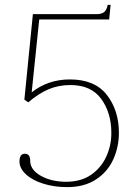

<svg xmlns="http://www.w3.org/2000/svg" viewBox="-20 -758 574 788"><path d="M60 -95Q60 -127 82 -127Q104 -127 104 -98Q104 -61 147.5 -36.5Q191 -12 252 -12Q312 -12 353.5 -40.5Q395 -69 416 -115Q437 -161 437 -212Q437 -295 395.5 -352Q354 -409 269 -409Q220 -409 179 -391.5Q138 -374 96 -338L80 -349L115 -700H378Q397 -700 407.5 -708.5Q418 -717 422 -738H434L428 -678H141L110 -379Q177 -432 267 -432Q369 -432 418.5 -368.5Q468 -305 468 -213Q468 -155 445 -104Q422 -53 374 -21.5Q326 10 255 10Q203 10 158 -4Q113 -18 86.5 -42.5Q60 -67 60 -95Z"/></svg>

Font: Taviraj Thin
Style: Regular
Weight: 100
Designer: Katatrad Team
Foundry: CadsonDemak
Version: Version 1.030